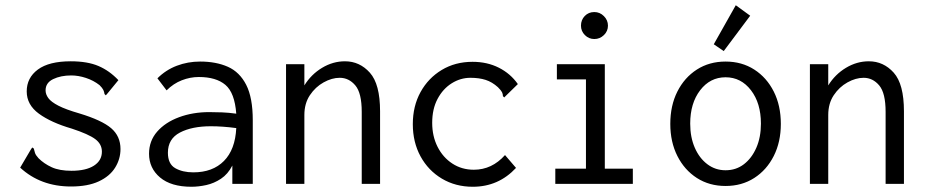

<svg xmlns="http://www.w3.org/2000/svg" viewBox="-20 -702 3540 733"><path d="M251 10Q135 10 57 -62L97 -130L103 -139L109 -135Q111 -127 113.5 -118.5Q116 -110 127 -98Q148 -77 177.5 -63.5Q207 -50 253 -50Q308 -50 338.5 -69.5Q369 -89 369 -123Q369 -152 343.5 -171Q318 -190 254 -211Q175 -234 128.5 -268Q82 -302 82 -353Q82 -405 124.5 -436.5Q167 -468 250 -468Q314 -468 356 -450Q398 -432 432 -396L391 -346L384 -338L379 -343Q378 -351 374.5 -358.5Q371 -366 360 -377Q337 -395 308 -404.5Q279 -414 252 -414Q212 -414 183 -400Q154 -386 154 -357Q154 -342 164.5 -327.5Q175 -313 203 -298.5Q231 -284 283 -269Q369 -243 404.5 -212.5Q440 -182 440 -133Q440 -95 419.5 -62Q399 -29 357 -9.5Q315 10 251 10Z M711 11Q633 11 591 -24.5Q549 -60 549 -115Q549 -164 580 -199.5Q611 -235 663.5 -254.5Q716 -274 779 -274Q802 -274 827.5 -273Q853 -272 882 -268Q876 -348 840.5 -378Q805 -408 739 -408Q706 -408 674 -395.5Q642 -383 616 -357L581 -403Q613 -435 655 -451Q697 -467 744 -467Q805 -467 850 -447Q895 -427 920 -378Q945 -329 945 -243V0H867V-70Q850 -37 823.5 -19.5Q797 -2 767.5 4.5Q738 11 711 11ZM621 -119Q621 -76 649 -60Q677 -44 718 -44Q792 -44 835 -87.5Q878 -131 882 -213Q830 -220 785 -220Q713 -220 667 -196Q621 -172 621 -119Z M1072 0V-457H1142V-376Q1168 -418 1209.5 -443Q1251 -468 1297 -468Q1353 -468 1392 -424.5Q1431 -381 1431 -277V0H1361V-275Q1361 -347 1336.5 -376Q1312 -405 1277 -405Q1247 -405 1215.5 -387.5Q1184 -370 1163 -338.5Q1142 -307 1142 -263V0Z M1785 11Q1719 11 1667 -20Q1615 -51 1585.5 -105Q1556 -159 1556 -228Q1556 -297 1585.5 -350.5Q1615 -404 1666.5 -435Q1718 -466 1784 -466Q1840 -466 1884.5 -443.5Q1929 -421 1957 -381L1912 -337L1905 -330L1900 -335Q1900 -343 1896.5 -350Q1893 -357 1881 -369Q1859 -389 1834 -397Q1809 -405 1776 -405Q1738 -405 1704.5 -384Q1671 -363 1650.5 -324.5Q1630 -286 1630 -233Q1630 -182 1650.5 -141.5Q1671 -101 1707 -77.5Q1743 -54 1789 -54Q1858 -54 1908 -110L1950 -61Q1883 11 1785 11Z M2100 0V-58H2217V-399H2106V-457H2289V-58H2396V0ZM2249 -553Q2228 -553 2213 -568Q2198 -583 2198 -604Q2198 -626 2212.5 -641Q2227 -656 2249 -656Q2270 -656 2285.5 -640.5Q2301 -625 2301 -604Q2301 -583 2285.5 -568Q2270 -553 2249 -553Z M2750 8Q2688 8 2640.5 -22.5Q2593 -53 2566 -106.5Q2539 -160 2539 -229Q2539 -299 2566 -352.5Q2593 -406 2640.5 -436.5Q2688 -467 2750 -467Q2812 -467 2859.5 -436.5Q2907 -406 2934 -352.5Q2961 -299 2961 -229Q2961 -160 2934 -106.5Q2907 -53 2859.5 -22.5Q2812 8 2750 8ZM2750 -52Q2790 -52 2820 -75Q2850 -98 2867.5 -138Q2885 -178 2885 -230Q2885 -308 2847 -357.5Q2809 -407 2750 -407Q2691 -407 2653 -357.5Q2615 -308 2615 -230Q2615 -178 2632.5 -138Q2650 -98 2680.5 -75Q2711 -52 2750 -52ZM2743 -507 2705 -533 2789 -682 2844 -642Z M3072 0V-457H3142V-376Q3168 -418 3209.5 -443Q3251 -468 3297 -468Q3353 -468 3392 -424.5Q3431 -381 3431 -277V0H3361V-275Q3361 -347 3336.5 -376Q3312 -405 3277 -405Q3247 -405 3215.5 -387.5Q3184 -370 3163 -338.5Q3142 -307 3142 -263V0Z"/></svg>

Font: Inconsolata Nerd Font Mono
Style: Regular
Weight: 400
Monospace: yes
Designer: Raph Levien, Cyreal, Brenton Simpson
Foundry: Raph Levien, Cyreal, Google
Version: Version 3.000; ttfautohint (v1.8.3);Nerd Fonts 3.0.2